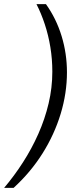

<svg xmlns="http://www.w3.org/2000/svg" viewBox="-47 -755 387 932"><path d="M176 -735Q226 -665 252 -580Q278 -495 278 -404Q278 -303 247.5 -202.5Q217 -102 159.5 -10.5Q102 81 19 157H-27Q22 99 64.5 33Q107 -33 139 -105Q171 -177 189 -253Q207 -329 207 -407Q207 -468 197.5 -526Q188 -584 170.5 -637Q153 -690 130 -735Z"/></svg>

Font: Archivo Condensed Light
Style: Italic
Weight: 300
Width: 3
Italic angle: -10°
Designer: Hector Gatti
Foundry: Omnibus-Type
Version: Version 2.001